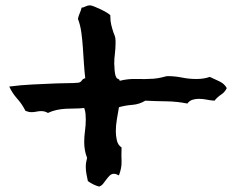

<svg xmlns="http://www.w3.org/2000/svg" viewBox="-20 -687 923 718"><path d="M828.1 -357.4Q820.3 -341.8 806.6 -333Q793 -324.2 782.2 -310.5Q766.6 -311.5 752.4 -314.5Q738.3 -317.4 722.7 -317.4Q711.9 -317.4 700.2 -314Q688.5 -310.5 680.7 -299.8Q641.6 -307.6 602.1 -308.1Q562.5 -308.6 523.4 -310.5Q501 -296.9 475.1 -294.9Q449.2 -293 424.8 -286.1Q420.9 -263.7 417 -240.7Q413.1 -217.8 413.1 -195.3Q413.1 -179.7 417 -162.1Q420.9 -144.5 434.6 -135.7Q433.6 -106.4 434.6 -83Q435.5 -59.6 424.8 -31.2Q419.9 -33.2 415.5 -35.2Q411.1 -37.1 406.2 -37.1Q397.5 -37.1 390.6 -30.8Q383.8 -24.4 377.9 -16.1Q372.1 -7.8 365.7 0Q359.4 7.8 350.6 10.7Q329.1 4.9 308.6 -9.8Q305.7 -23.4 303.2 -36.6Q300.8 -49.8 300.8 -63.5Q300.8 -79.1 305.7 -96.7Q299.8 -111.3 297.4 -126Q294.9 -140.6 294.9 -156.2Q294.9 -176.8 297.9 -197.8Q300.8 -218.8 300.8 -241.2Q300.8 -252 299.8 -262.2Q298.8 -272.5 294.9 -283.2Q277.3 -281.2 260.3 -281.2Q243.2 -281.2 226.1 -280.3Q209 -279.3 192.4 -275.9Q175.8 -272.5 159.2 -264.6Q148.4 -271.5 133.8 -271.5Q125 -271.5 116.2 -269.5Q107.4 -267.6 97.7 -267.6Q86.9 -267.6 75.2 -272.5Q62.5 -297.9 44.4 -317.9Q26.4 -337.9 14.6 -363.3Q58.6 -369.1 101.6 -371.1Q144.5 -373 188.5 -375Q196.3 -375 208 -375.5Q219.7 -376 231.9 -376Q244.1 -376 255.9 -376.5Q267.6 -377 274.4 -377.9Q282.2 -379.9 286.1 -386.2Q290 -392.6 298.8 -394.5Q295.9 -418.9 293.9 -448.2Q292 -477.5 290 -507.3Q288.1 -537.1 284.2 -565.4Q280.3 -593.8 271.5 -616.2Q273.4 -627 277.8 -636.7Q282.2 -646.5 285.2 -658.2Q293 -659.2 300.3 -663.1Q307.6 -667 316.4 -667Q321.3 -667 332.5 -662.6Q343.8 -658.2 356 -652.3Q368.2 -646.5 378.9 -640.1Q389.6 -633.8 392.6 -629.9V-625Q392.6 -608.4 396 -594.2Q399.4 -580.1 404.3 -565.4L408.2 -555.7Q410.2 -550.8 411.1 -545.9Q412.1 -541 412.1 -535.2V-525.4Q412.1 -505.9 409.7 -486.8Q407.2 -467.8 407.2 -449.2Q407.2 -439.5 408.7 -422.9Q410.2 -406.2 414.1 -399.4Q416 -393.6 421.4 -392.1Q426.8 -390.6 427.7 -384.8Q457 -392.6 490.2 -391.6Q523.4 -390.6 553.7 -392.6L569.3 -394.5Q577.1 -395.5 585 -397.5Q589.8 -398.4 596.2 -400.4Q602.5 -402.3 607.4 -402.3Q633.8 -402.3 660.2 -397Q686.5 -391.6 714.8 -391.6Q742.2 -391.6 764.6 -399.4Q781.2 -391.6 800.3 -382.8Q819.3 -374 828.1 -357.4Z"/></svg>

Font: RockSalt
Style: Regular
Weight: 400
Designer: Squid
Foundry: Font Diner, Inc DBA Sideshow
Version: Version 1.000